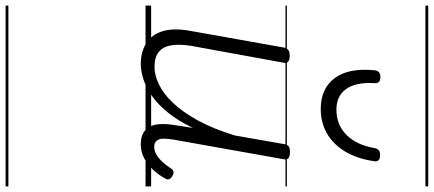

<svg xmlns="http://www.w3.org/2000/svg" viewBox="-452 -598 1550 686"><g transform="rotate(90 323.0 -255.0)"><path d="M208 17Q166 17 135 -2Q104 -21 91.5 -61Q79 -101 91 -164L150 -495Q153 -506 159 -510.5Q165 -515 179 -515Q194 -515 200.5 -509.5Q207 -504 204 -493L144 -164Q137 -121 142 -91.5Q147 -62 166 -47Q185 -32 219 -32Q249 -32 282 -48Q315 -64 347.5 -98Q380 -132 410 -186.5Q440 -241 464 -319L495 -496Q497 -507 503 -511.5Q509 -516 523 -516Q538 -516 544.5 -511Q551 -506 549 -494L479 -101Q475 -78 475.5 -62.5Q476 -47 483.5 -39Q491 -31 504 -31Q519 -31 532.5 -39Q546 -47 558.5 -60.5Q571 -74 582 -91Q587 -99 594 -100Q601 -101 610 -95Q619 -90 620.5 -83Q622 -76 617 -69Q606 -48 587.5 -28Q569 -8 546 4.5Q523 17 496 17Q474 17 459 10Q444 3 435 -11Q426 -25 424 -45.5Q422 -66 425 -91L437 -169Q412 -117 383 -81Q354 -45 323.5 -23.5Q293 -2 263.5 7.5Q234 17 208 17ZM369 -626Q296 -626 259 -676Q222 -726 231 -818Q232 -828 237.5 -833.5Q243 -839 255 -839Q268 -839 273 -833.5Q278 -828 277 -818Q273 -753 297.5 -717.5Q322 -682 372 -682Q426 -682 462 -718Q498 -754 509 -818Q511 -828 516.5 -833Q522 -838 534 -838Q547 -838 552.5 -832.5Q558 -827 556 -817Q547 -755 521 -712.5Q495 -670 456.5 -648Q418 -626 369 -626ZM0 490H646V500H0ZM0 -20H646V0H0ZM0 -505H646V-500H0ZM0 -1010H646V-1000H0Z"/></g></svg>

Font: Playwrite ZA Guides
Style: Regular
Weight: 400
Designer: Veronika Burian, José Scaglione
Foundry: TypeTogether
Version: Version 1.003